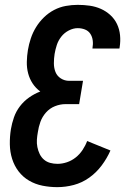

<svg xmlns="http://www.w3.org/2000/svg" viewBox="-20 -763 540 791"><path d="M216 8Q185 8 155 2Q125 -4 99.5 -19Q74 -34 56.5 -57Q39 -80 30 -108.5Q21 -137 20.5 -168.5Q20 -200 25 -231Q29 -255 37.5 -279.5Q46 -304 62 -325Q78 -346 100 -361.5Q122 -377 146 -386Q127 -400 114.5 -419Q102 -438 96 -460.5Q90 -483 90.5 -508Q91 -533 95 -557Q99 -581 107 -605Q115 -629 128.5 -651Q142 -673 161 -691.5Q180 -710 203 -722Q226 -734 251 -738.5Q276 -743 300 -743Q326 -743 350 -739.5Q374 -736 395.5 -726.5Q417 -717 434.5 -701Q452 -685 462 -664Q472 -643 474.5 -618.5Q477 -594 473 -569L472 -563H361V-565Q364 -581 362 -596.5Q360 -612 352 -624Q344 -636 330 -641.5Q316 -647 300 -647Q282 -647 263.5 -637.5Q245 -628 232.5 -612Q220 -596 214 -577.5Q208 -559 205 -541Q202 -522 202 -502.5Q202 -483 208.5 -466.5Q215 -450 230.5 -440Q246 -430 265 -430H322L306 -334H249Q228 -334 206.5 -325.5Q185 -317 169.5 -299.5Q154 -282 146.5 -261Q139 -240 136 -219Q133 -203 132 -187.5Q131 -172 134 -157Q137 -142 143.5 -128.5Q150 -115 161 -105.5Q172 -96 186.5 -92Q201 -88 217 -88Q236 -88 255.5 -94.5Q275 -101 291.5 -114Q308 -127 320 -145Q332 -163 339 -182L435 -143Q421 -111 399 -81.5Q377 -52 347.5 -31Q318 -10 284 -1Q250 8 216 8Z"/></svg>

Font: Iosevka SS18
Style: Bold Italic
Weight: 700
Italic angle: -9°
Monospace: yes
Designer: Belleve Invis
Foundry: Belleve Invis
Version: Version 25.1.1; ttfautohint (v1.8.4)